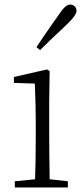

<svg xmlns="http://www.w3.org/2000/svg" viewBox="-20 -823 365 843"><path d="M278 0V-27L198 -36C197 -109 196 -173 196 -226V-377L198 -511L186 -518L41 -485V-459L133 -456C136 -388 137 -330 137 -281V-226C137 -155 136 -91 134 -36L45 -27V0ZM156 -603C167 -614 184 -630 206 -652C241 -685 266 -708 281 -723C304 -746 316 -764 316 -775C316 -792 303 -803 288 -803C275 -803 259 -790 242 -764C237 -756 228 -744 216 -727C182 -679 157 -642 140 -616Z"/></svg>

Font: AllPunType ExtraLight
Style: Regular
Weight: 280
Version: 1.0